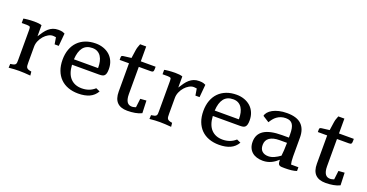

<svg xmlns="http://www.w3.org/2000/svg" viewBox="-32 -1282 3661 1914"><g transform="rotate(20 1798.0 -325.5)"><path d="M226.1 -386.2Q244.1 -415 261.7 -439.5Q279.3 -463.9 299.6 -481.4Q319.8 -499 344.2 -508.8Q368.7 -518.6 400.4 -518.6Q430.7 -518.6 446.3 -513.7Q461.9 -508.8 470.2 -503.9L458 -369.1H414.1L402.3 -440.4Q389.2 -441.9 381.8 -442.9Q374.5 -443.8 369.1 -443.8Q346.2 -443.8 321.5 -429.9Q296.9 -416 276.4 -392.8Q255.9 -369.6 242.7 -339.6Q229.5 -309.6 229.5 -277.3V-112.8Q229.5 -92.3 230.5 -78.9Q231.4 -65.4 237.1 -56.6Q242.7 -47.9 254.6 -43Q266.6 -38.1 288.6 -34.7L293 6.3Q257.8 3.4 229 1.7Q200.2 0 172.4 0Q146 0 119.4 1.5Q92.8 2.9 63 6.3L64.9 -34.7Q87.9 -37.6 100.3 -41.5Q112.8 -45.4 118.4 -52.7Q124 -60.1 125 -71.3Q126 -82.5 126 -100.1V-416Q126 -424.8 125.2 -433.3Q124.5 -441.9 122.1 -449.7Q115.2 -453.1 107.4 -455.1Q99.6 -457 88.4 -457H33.2V-503.9Q39.1 -505.4 50.8 -507.1Q62.5 -508.8 77.9 -510.3Q93.3 -511.7 111.1 -512.7Q128.9 -513.7 147.5 -513.7Q170.9 -513.7 191.7 -511.5Q212.4 -509.3 226.1 -503.9Z M900.9 -294.9Q901.9 -296.9 901.9 -298.8Q901.9 -300.8 901.9 -303.2Q901.9 -335.4 895.3 -364.5Q888.7 -393.6 874.5 -415.8Q860.4 -438 837.6 -450.9Q814.9 -463.9 782.2 -463.9Q717.3 -463.9 683.8 -420.9Q650.4 -377.9 646 -294.9ZM996.1 -81.5Q968.3 -32.7 919.4 -10.5Q870.6 11.7 800.8 11.7Q741.7 11.7 693.6 -5.9Q645.5 -23.4 611.6 -57.4Q577.6 -91.3 559.1 -140.6Q540.5 -189.9 540.5 -253.4Q540.5 -314.9 558.6 -364Q576.7 -413.1 610.4 -447.3Q644 -481.4 691.7 -499.8Q739.3 -518.1 798.8 -518.1Q842.8 -518.1 880.9 -504.6Q918.9 -491.2 947 -466.1Q975.1 -440.9 991 -404.3Q1006.8 -367.7 1006.8 -321.8Q1006.8 -293.9 1002.2 -277.3Q997.6 -260.7 988.5 -252Q979.5 -243.2 965.6 -240.5Q951.7 -237.8 932.6 -237.8H646.5Q651.9 -143.6 696.5 -96.4Q741.2 -49.3 816.9 -49.3Q856.4 -49.3 890.6 -61.5Q924.8 -73.7 954.1 -100.1Z M1193.8 -594.2Q1194.8 -604.5 1198.5 -616.5Q1202.1 -628.4 1206.1 -638.2L1214.8 -661.6H1279.3V-503.9H1436.5V-478.5Q1436.5 -467.3 1434.6 -460.7Q1432.6 -454.1 1428.5 -450.7Q1424.3 -447.3 1417.7 -446.3Q1411.1 -445.3 1401.9 -445.3H1279.3V-155.8Q1279.3 -126.5 1284.4 -106Q1289.6 -85.4 1298.6 -72.8Q1307.6 -60.1 1320.8 -54.4Q1334 -48.8 1350.1 -48.8Q1355.5 -48.8 1362.5 -50Q1369.6 -51.3 1376 -53.2Q1383.3 -55.2 1390.6 -57.6Q1392.6 -73.7 1394.5 -89.8Q1396.5 -104 1398.2 -120.1Q1399.9 -136.2 1401.9 -150.9L1465.8 -155.8L1470.7 -23.4Q1440.4 -8.3 1401.6 -1.5Q1362.8 5.4 1319.8 5.4Q1248 5.4 1211.7 -32Q1175.3 -69.3 1175.3 -146V-445.3H1076.2V-471.7Q1076.2 -484.4 1081.8 -488.3Q1087.4 -492.2 1099.1 -493.7L1180.7 -503.9Z M1719.7 -386.2Q1737.8 -415 1755.4 -439.5Q1772.9 -463.9 1793.2 -481.4Q1813.5 -499 1837.9 -508.8Q1862.3 -518.6 1894 -518.6Q1924.3 -518.6 1939.9 -513.7Q1955.6 -508.8 1963.9 -503.9L1951.7 -369.1H1907.7L1896 -440.4Q1882.8 -441.9 1875.5 -442.9Q1868.2 -443.8 1862.8 -443.8Q1839.8 -443.8 1815.2 -429.9Q1790.5 -416 1770 -392.8Q1749.5 -369.6 1736.3 -339.6Q1723.1 -309.6 1723.1 -277.3V-112.8Q1723.1 -92.3 1724.1 -78.9Q1725.1 -65.4 1730.7 -56.6Q1736.3 -47.9 1748.3 -43Q1760.3 -38.1 1782.2 -34.7L1786.6 6.3Q1751.5 3.4 1722.7 1.7Q1693.8 0 1666 0Q1639.6 0 1613 1.5Q1586.4 2.9 1556.6 6.3L1558.6 -34.7Q1581.5 -37.6 1594 -41.5Q1606.4 -45.4 1612.1 -52.7Q1617.7 -60.1 1618.7 -71.3Q1619.6 -82.5 1619.6 -100.1V-416Q1619.6 -424.8 1618.9 -433.3Q1618.2 -441.9 1615.7 -449.7Q1608.9 -453.1 1601.1 -455.1Q1593.3 -457 1582 -457H1526.9V-503.9Q1532.7 -505.4 1544.4 -507.1Q1556.2 -508.8 1571.5 -510.3Q1586.9 -511.7 1604.7 -512.7Q1622.6 -513.7 1641.1 -513.7Q1664.6 -513.7 1685.3 -511.5Q1706.1 -509.3 1719.7 -503.9Z M2394.5 -294.9Q2395.5 -296.9 2395.5 -298.8Q2395.5 -300.8 2395.5 -303.2Q2395.5 -335.4 2388.9 -364.5Q2382.3 -393.6 2368.2 -415.8Q2354 -438 2331.3 -450.9Q2308.6 -463.9 2275.9 -463.9Q2210.9 -463.9 2177.5 -420.9Q2144 -377.9 2139.6 -294.9ZM2489.7 -81.5Q2461.9 -32.7 2413.1 -10.5Q2364.3 11.7 2294.4 11.7Q2235.4 11.7 2187.3 -5.9Q2139.2 -23.4 2105.2 -57.4Q2071.3 -91.3 2052.7 -140.6Q2034.2 -189.9 2034.2 -253.4Q2034.2 -314.9 2052.2 -364Q2070.3 -413.1 2104 -447.3Q2137.7 -481.4 2185.3 -499.8Q2232.9 -518.1 2292.5 -518.1Q2336.4 -518.1 2374.5 -504.6Q2412.6 -491.2 2440.7 -466.1Q2468.8 -440.9 2484.6 -404.3Q2500.5 -367.7 2500.5 -321.8Q2500.5 -293.9 2495.8 -277.3Q2491.2 -260.7 2482.2 -252Q2473.1 -243.2 2459.2 -240.5Q2445.3 -237.8 2426.3 -237.8H2140.1Q2145.5 -143.6 2190.2 -96.4Q2234.9 -49.3 2310.5 -49.3Q2350.1 -49.3 2384.3 -61.5Q2418.5 -73.7 2447.8 -100.1Z M2918.9 -100.1Q2921.9 -126.5 2924.3 -159.9Q2926.8 -193.4 2926.8 -238.8H2849.6Q2779.8 -238.8 2742.7 -212.9Q2705.6 -187 2705.6 -136.7Q2705.6 -92.8 2730 -71Q2754.4 -49.3 2795.4 -49.3Q2826.2 -49.3 2857.9 -63.7Q2889.6 -78.1 2918.9 -100.1ZM3116.7 -9.3Q3091.8 -0.5 3060.5 2.9Q3029.3 6.3 2991.2 6.3Q2971.2 6.3 2957.3 5.4Q2943.4 4.4 2934.8 -0.7Q2926.3 -5.9 2922.4 -16.6Q2918.5 -27.3 2918.5 -46.4L2917.5 -56.2Q2902.8 -43 2886.2 -30.8Q2869.6 -18.6 2850.1 -9Q2830.6 0.5 2808.1 6.1Q2785.6 11.7 2759.3 11.7Q2724.6 11.7 2695.3 2.7Q2666 -6.3 2645 -24.4Q2624 -42.5 2612.3 -69.3Q2600.6 -96.2 2600.6 -132.3Q2600.6 -213.4 2663.6 -253.9Q2726.6 -294.4 2855 -294.4H2926.8V-327.6Q2926.8 -364.3 2921.9 -390.4Q2917 -416.5 2906 -433.3Q2895 -450.2 2877 -458.3Q2858.9 -466.3 2833 -466.3Q2803.7 -466.3 2780.5 -458Q2757.3 -449.7 2739.3 -436.3Q2721.2 -422.9 2707.3 -405.3Q2693.4 -387.7 2682.1 -368.7L2614.3 -411.6Q2617.7 -431.6 2633.8 -450.7Q2649.9 -469.7 2677.2 -484.9Q2704.6 -500 2742.4 -509Q2780.3 -518.1 2827.1 -518.1Q2931.6 -518.1 2981 -470.5Q3030.3 -422.9 3030.3 -333V-131.3Q3030.3 -103.5 3032.7 -83.7Q3035.2 -64 3038.6 -49.3H3116.7Z M3296.4 -594.2Q3297.4 -604.5 3301 -616.5Q3304.7 -628.4 3308.6 -638.2L3317.4 -661.6H3381.8V-503.9H3539.1V-478.5Q3539.1 -467.3 3537.1 -460.7Q3535.2 -454.1 3531 -450.7Q3526.9 -447.3 3520.3 -446.3Q3513.7 -445.3 3504.4 -445.3H3381.8V-155.8Q3381.8 -126.5 3387 -106Q3392.1 -85.4 3401.1 -72.8Q3410.2 -60.1 3423.3 -54.4Q3436.5 -48.8 3452.6 -48.8Q3458 -48.8 3465.1 -50Q3472.2 -51.3 3478.5 -53.2Q3485.8 -55.2 3493.2 -57.6Q3495.1 -73.7 3497.1 -89.8Q3499 -104 3500.7 -120.1Q3502.4 -136.2 3504.4 -150.9L3568.4 -155.8L3573.2 -23.4Q3543 -8.3 3504.2 -1.5Q3465.3 5.4 3422.4 5.4Q3350.6 5.4 3314.2 -32Q3277.8 -69.3 3277.8 -146V-445.3H3178.7V-471.7Q3178.7 -484.4 3184.3 -488.3Q3189.9 -492.2 3201.7 -493.7L3283.2 -503.9Z"/></g></svg>

Font: Tienne
Style: Regular
Weight: 400
Designer: vernon adams
Foundry: vernon adams
Version: Version 1.001